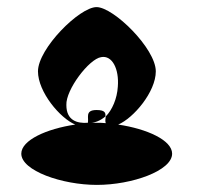

<svg xmlns="http://www.w3.org/2000/svg" viewBox="-20 -715 567 541"><path d="M40 -282C40 -234 155 -194 253 -194C352 -194 465 -234 465 -282C465 -320 394 -352 313 -364C356 -382 419 -456 419 -514C419 -578 300 -695 252 -695C204 -695 87 -578 87 -514C87 -456 149 -382 192 -364C111 -352 40 -320 40 -282ZM167 -419C165 -462 231 -549 265 -554C296 -560 316 -521 312 -471C310 -437 296 -405 278 -387C277 -381 276 -373 278 -368C270 -369 261 -369 253 -369C244 -369 235 -369 227 -368V-369C198 -367 167 -375 167 -419ZM227 -368C247 -368 263 -375 277 -387C278 -397 276 -405 252 -405C217 -405 232 -381 227 -368Z"/></svg>

Font: Ampere
Style: SCSuCnd
Weight: 400
Version: Version 1